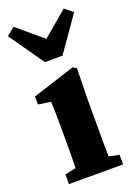

<svg xmlns="http://www.w3.org/2000/svg" viewBox="-148 -825 618 883"><g transform="rotate(-20 161.0 -383.5)"><path d="M30 0V-47L84 -59Q85 -95 85 -137Q85 -179 85 -210V-258Q85 -299 84.5 -326.5Q84 -354 82 -384L21 -393V-432L230 -499L247 -488L244 -343V-210Q244 -179 244 -136.5Q244 -94 245 -57L295 -47V0ZM38 -767 161 -663 284 -767 323 -735 204 -565H118L-1 -735Z"/></g></svg>

Font: Source Serif 4
Style: Bold
Weight: 700
Designer: Frank Grießhammer
Foundry: Adobe
Version: Version 4.005;hotconv 1.1.0;makeotfexe 2.6.0